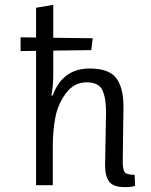

<svg xmlns="http://www.w3.org/2000/svg" viewBox="-20 -765 624 793"><path d="M200 -460Q200 -407 192 -371H198Q238 -482 351 -482Q430 -482 460 -442.5Q490 -403 490 -324Q490 -321 488.5 -222Q487 -123 487 -96Q487 -69 493.5 -56Q500 -43 536 -43L538 2Q524 8 497 8Q449 8 431.5 -14Q414 -36 414 -84Q414 -86 416 -192Q418 -298 418 -302Q418 -360 403 -392.5Q388 -425 337 -425Q286 -425 252.5 -380Q219 -335 208.5 -279.5Q198 -224 198 -159V0H129V-555L65 -554V-611L129 -610V-733L200 -745V-609L363 -607L357 -558L200 -556Z"/></svg>

Font: Ruluko
Style: Regular
Weight: 400
Designer: Ana Sanfelippo, Angelica Diaz, Meme Hernandez
Foundry: Ana Sanfelippo, Angelica Diaz y Meme Hernandez
Version: Version 1.001